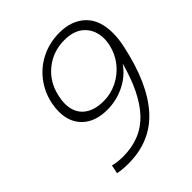

<svg xmlns="http://www.w3.org/2000/svg" viewBox="-200 -844 989 989"><g transform="rotate(-45 295.0 -349.5)"><path d="M90 8 100 -39Q132 -30 172 -30Q303 -30 383.5 -115Q464 -200 510 -371Q473 -317 413 -287.5Q353 -258 285 -258Q200 -258 151 -304Q102 -350 102 -428Q102 -455 108 -485Q122 -552 162 -604Q202 -656 261.5 -685Q321 -714 392 -714Q480 -714 533 -664Q586 -614 586 -517Q586 -475 576 -429Q529 -208 429 -96.5Q329 15 166 15Q123 15 90 8ZM529 -486Q534 -509 534 -528Q534 -590 495 -629.5Q456 -669 383 -669Q300 -669 238 -618.5Q176 -568 159 -485Q153 -458 153 -435Q153 -373 192.5 -338Q232 -303 305 -303Q356 -303 403 -326Q450 -349 483.5 -390.5Q517 -432 529 -486Z"/></g></svg>

Font: Prompt ExtraLight
Style: Italic
Weight: 275
Italic angle: -12°
Designer: Katatrad Team
Foundry: CadsonDemak
Version: Version 1.000